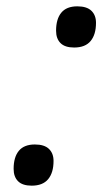

<svg xmlns="http://www.w3.org/2000/svg" viewBox="-20 -552 353 606"><path d="M80 34Q51 34 37 20Q23 6 23 -19Q23 -56 39.5 -76Q56 -96 90 -96Q120 -96 134.5 -82Q149 -68 149 -44Q149 -7 132 13.5Q115 34 80 34ZM214 -402Q185 -402 171 -416Q157 -430 157 -455Q157 -492 173.5 -512Q190 -532 224 -532Q254 -532 268.5 -518Q283 -504 283 -480Q283 -443 266 -422.5Q249 -402 214 -402Z"/></svg>

Font: Playwrite HR
Style: Regular
Weight: 400
Designer: Veronika Burian, José Scaglione
Foundry: TypeTogether
Version: Version 1.002